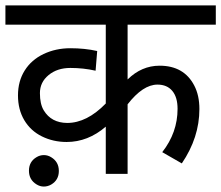

<svg xmlns="http://www.w3.org/2000/svg" viewBox="-20 -642 817 709"><path d="M579.1 -80.1Q635.7 -152.3 635.7 -240.2Q635.7 -283.2 616.2 -306.4Q596.7 -329.6 561.5 -329.6Q507.8 -329.6 451.2 -256.8V0H370.6V-174.3Q304.7 -117.7 226.1 -117.7Q176.8 -117.7 135 -138.2Q93.3 -158.7 69.8 -198Q46.4 -237.3 46.4 -289.8Q46.4 -342.3 71.3 -381.8Q96.2 -421.4 141.1 -442.6Q186 -463.9 239.7 -463.9Q293.5 -463.9 338.9 -453.6L333 -380.9Q288.1 -391.1 239.7 -391.1Q191.4 -391.1 159.4 -364.7Q127.4 -338.4 127.4 -298.1Q127.4 -257.8 141.6 -234.4Q169.4 -188.5 228 -188Q300.8 -188 370.6 -259.8V-550.8H0V-622.1H776.9V-550.8H451.2V-348.6Q502.9 -399.4 569.3 -399.4Q659.2 -399.4 697.3 -326.2Q716.3 -290 716.3 -239.3Q716.3 -134.3 651.4 -38.6ZM142.1 -69.3Q156.2 -69.3 168.9 -61.5Q197.3 -44.4 197.3 -10.7Q197.3 22.9 168.9 39.6Q156.2 46.9 141.6 46.9Q127.9 46.9 115.2 39.1Q86.9 22 86.9 -11.7Q86.9 -44.9 114.7 -61.5Q127.4 -69.3 142.1 -69.3Z"/></svg>

Font: NotoSans
Style: Regular
Weight: 400
Designer: Monotype Design team
Foundry: Monotype Imaging Inc.
Version: Version 1.04